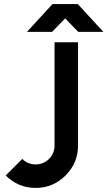

<svg xmlns="http://www.w3.org/2000/svg" viewBox="-20 -907 526 940"><path d="M112 -751H235L299 -817L363 -751H486L361 -887H237ZM247 -700V-194Q247 -157 220 -129Q192 -102 155 -102Q116 -102 89 -129L8 -48Q69 13 155 13Q240 13 301 -48Q362 -109 362 -194V-700Z"/></svg>

Font: Unageo
Style: SemiBold
Weight: 600
Designer: Richard Sepsi
Foundry: Richard Sepsi
Version: Version 2.000